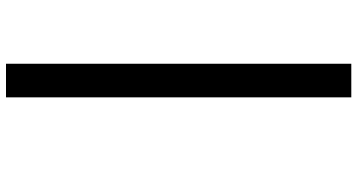

<svg xmlns="http://www.w3.org/2000/svg" viewBox="-296 -630 1191 640"><g transform="rotate(90 300.0 -310.5)"><path d="M305 -885.5V265.5H193V-885.5Z"/></g></svg>

Font: JuliaMono ExtraBoldItalic
Style: Regular
Weight: 800
Italic angle: -9°
Monospace: yes
Designer: cormullion
Foundry: corm
Version: Version 0.049; ttfautohint (v1.8.4)